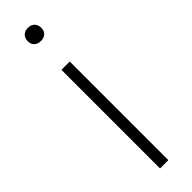

<svg xmlns="http://www.w3.org/2000/svg" viewBox="-260 -746 744 744"><g transform="rotate(-45 112.0 -374.0)"><path d="M89 0V-540.5H134.5V0ZM112 -675.5Q95 -675.5 85 -685Q75 -694.5 75 -711Q75 -727.5 85 -737.5Q95 -747.5 112 -747.5Q129 -747.5 139 -737.5Q149 -727.5 149 -711Q149 -694.5 139 -685Q129 -675.5 112 -675.5Z"/></g></svg>

Font: Encode Sans SmExp XLt
Style: Regular
Weight: 200
Width: 6
Designer: Multiple Designers
Foundry: Impallari Type
Version: Version 3.002; ttfautohint (v1.8.3) -l 8 -r 50 -G 200 -x 14 